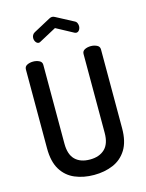

<svg xmlns="http://www.w3.org/2000/svg" viewBox="-139 -1039 860 1129"><g transform="rotate(-15 291.0 -475.0)"><path d="M291 6Q227 6 175 -16Q123 -38 93 -87Q63 -136 63 -217V-697Q63 -715 79 -723Q95 -731 116 -731Q135 -731 152 -723Q169 -715 169 -697V-217Q169 -151 201 -119.5Q233 -88 291 -88Q348 -88 381 -119.5Q414 -151 414 -217V-697Q414 -715 430 -723Q446 -731 467 -731Q486 -731 503 -723Q520 -715 520 -697V-217Q520 -136 489.5 -87Q459 -38 407 -16Q355 6 291 6ZM178 -829Q167 -829 159.5 -839.5Q152 -850 152 -864Q152 -873 156.5 -881.5Q161 -890 170 -895L274 -951Q283 -956 291 -956Q299 -956 308 -951L412 -896Q423 -891 427 -881.5Q431 -872 431 -863Q431 -850 424 -839.5Q417 -829 405 -829Q403 -829 400.5 -830Q398 -831 395 -832L291 -888L187 -832Q185 -831 182.5 -830Q180 -829 178 -829Z"/></g></svg>

Font: Dosis SemiBold
Style: Regular
Weight: 600
Designer: EdgarTolentino, PabloImpallari, IginoMarini
Foundry: EdgarTolentino, PabloImpallari, IginoMarini
Version: Version 3.001; ttfautohint (v1.8.2)